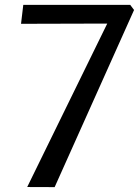

<svg xmlns="http://www.w3.org/2000/svg" viewBox="-20 -767 570 787"><path d="M204 0 91.5 -0.4 419.6 -670.4 66.2 -669.4 75.4 -747H513.8L529.5 -726.1Z"/></svg>

Font: Merriweather Sans Variable Regular
Style: Italic
Weight: 300
Italic angle: -8°
Designer: Eben Sorkin
Foundry: Eben Sorkin
Version: Version 2.001